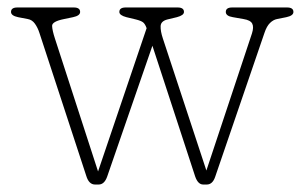

<svg xmlns="http://www.w3.org/2000/svg" viewBox="-20 -483 816 514"><path d="M244 11H234.5Q218 11 211 -12L85.5 -395Q81 -409 73.5 -419.5Q66 -430 54.5 -432L28.5 -437Q9.5 -441 9.5 -451Q9.5 -463 26.5 -463H177.5Q194.5 -463 194.5 -451Q194.5 -441 175.5 -437L151.5 -432Q119 -425.5 119.5 -413.5Q120 -401.5 127 -380L242.5 -24L372.5 -407.5Q368.5 -419 363 -423.2Q357.5 -427.5 343.5 -431L318.5 -437Q299.5 -442 299.5 -451Q299.5 -463 316.5 -463H455.5Q472.5 -463 472.5 -451Q472.5 -442 453.5 -437L428.5 -431Q410.5 -426.5 410 -413Q409.5 -399.5 416 -380L532.5 -26.5L654.5 -393.5Q660 -410.5 655.2 -419.8Q650.5 -429 632 -432L603.5 -437Q584.5 -440 584.5 -451Q584.5 -463 601.5 -463H748.5Q765.5 -463 765.5 -451Q765.5 -441 746.5 -437L721.5 -432Q711.5 -430 702.8 -421.5Q694 -413 688 -395L556 -9.5Q549 11 533.5 11H524Q510 11 502.5 -10.5L388 -360.5L267 -10.5Q259.5 11 244 11Z"/></svg>

Font: Fraunces 9pt S100 Thin
Style: Regular
Weight: 100
Version: Version 1.000; ttfautohint (v1.8.3)